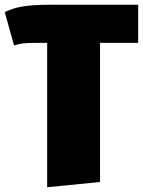

<svg xmlns="http://www.w3.org/2000/svg" viewBox="-31 -556 600 806"><path d="M549 -536H176C71 -536 27 -524 -11 -505L28 -365C55 -374 69 -376 120 -376H167V230L389 208V-376H549Z"/></svg>

Font: Fira Sans Ultra
Style: Regular
Weight: 950
Designer: Carrois Corporate & Edenspiekermann AG
Foundry: Carrois Corporate GbR & Edenspiekermann AG
Version: Version 4.203;PS 004.203;hotconv 1.0.88;makeotf.lib2.5.64775